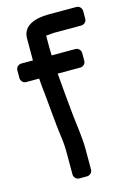

<svg xmlns="http://www.w3.org/2000/svg" viewBox="-138 -764 584 861"><g transform="rotate(-15 154.0 -333.0)"><path d="M178 -620H306C317 -620 331 -629 331 -645V-681C331 -692 322 -706 306 -706H178C113 -706 56 -686 56 -627V-546V-525H2C-9 -525 -23 -516 -23 -500V-464C-23 -453 -14 -439 2 -439H62C63 -420 65 -399 67 -382C72 -341 82 -211 89 -166C93 -142 95 -114 95 -82V15C95 26 104 40 120 40H156C167 40 181 31 181 15V-82C181 -132 171 -193 166 -241C160 -306 154 -359 148 -439H253C264 -439 278 -448 278 -464V-500C278 -511 269 -525 253 -525H143C143 -534 142 -548 142 -561V-617Z"/></g></svg>

Font: Reckless Catfish
Style: Heavy
Weight: 400
Foundry: Cannot Into Space Fonts
Version: Version 0.2894